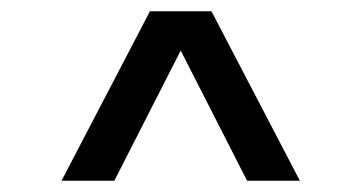

<svg xmlns="http://www.w3.org/2000/svg" viewBox="-20 -720 640 340"><path d="M245.5 -700 89 -400H182.5L300 -630.5L417.5 -400H511L354.5 -700Z"/></svg>

Font: MCL Standard
Style: Regular
Weight: 400
Designer: Květoslav Bartoš
Foundry: Florian Karsten
Version: Version 1.001;Glyphs 3.2.3 (3260)